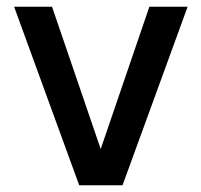

<svg xmlns="http://www.w3.org/2000/svg" viewBox="-20 -552 600 572"><path d="M216 0 22 -532H135L280 -108L425 -532H539L345 0Z"/></svg>

Font: Geist Med
Style: Regular
Weight: 400
Designer: Basement.studio, Andrés Briganti, Mateo Zaragoza
Foundry: Basement.studio, Vercel, Andrés Briganti, Guido Ferreyra, Mateo Zaragoza
Version: Version 1.401